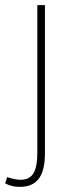

<svg xmlns="http://www.w3.org/2000/svg" viewBox="-50 -498 291 752"><path d="M27.8 233.9Q-4.9 233.9 -29.8 220.2L-22 195.8Q10.3 206.1 29.8 206.1Q50.3 206.1 63.7 198.2Q77.1 190.4 84 175Q90.8 159.7 93.5 141.6Q96.2 123.5 96.2 98.1V-478H126V102.1Q126 170.4 101.8 202.1Q77.6 233.9 27.8 233.9Z"/></svg>

Font: Source Sans 3 ExtraLight
Style: Regular
Weight: 200
Designer: Paul D. Hunt
Foundry: Adobe
Version: Version 3.052;hotconv 1.1.0;makeotfexe 2.6.0